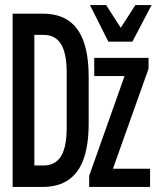

<svg xmlns="http://www.w3.org/2000/svg" viewBox="-20 -740 640 760"><path d="M30 0V-686H148Q212 -686 252.5 -657.5Q293 -629 312 -573Q331 -517 331 -436V-251Q331 -169 312 -113.5Q293 -58 252.5 -29Q212 0 148 0ZM116 -85H152Q199 -85 221.5 -121.5Q244 -158 244 -236V-452Q244 -529 221.5 -565.5Q199 -602 152 -602H116ZM333 0V-44L473 -439H353V-511H568V-468L427 -72H574V0ZM409 -575 336 -720H400L458 -630L516 -720H580L504 -575Z"/></svg>

Font: Chivo Mono Medium
Style: Regular
Weight: 400
Monospace: yes
Version: Version 1.008